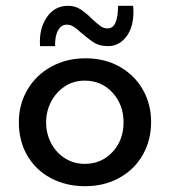

<svg xmlns="http://www.w3.org/2000/svg" viewBox="-20 -632 585 662"><path d="M275 -431Q341 -431 392.5 -402Q444 -373 472.5 -323Q501 -273 501 -211Q501 -149 472.5 -98.5Q444 -48 392 -19Q340 10 273 10Q208 10 156 -17.5Q104 -45 74.5 -95Q45 -145 45 -211Q45 -272 74.5 -322.5Q104 -373 156.5 -402Q209 -431 275 -431ZM272 -67Q330 -67 368 -108Q406 -149 406 -210Q406 -271 368 -312.5Q330 -354 272 -354Q234 -354 204 -334.5Q174 -315 156.5 -282Q139 -249 139 -210Q139 -171 156.5 -138Q174 -105 204.5 -86Q235 -67 272 -67ZM261 -518Q245 -533 234 -540Q223 -547 210 -547Q191 -547 180 -527Q169 -507 170 -473H118Q114 -532 141 -572Q168 -612 215 -612Q238 -612 256.5 -600.5Q275 -589 296 -568Q315 -550 326.5 -542Q338 -534 351 -534Q387 -534 387 -612H439Q440 -604 440 -590Q440 -537 415 -505Q390 -473 353 -473Q324 -473 306 -484Q288 -495 261 -518Z"/></svg>

Font: Josefin Sans
Style: Regular
Weight: 400
Designer: Santiago Orozco
Foundry: Typemade
Version: Version 2.000